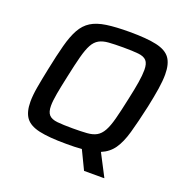

<svg xmlns="http://www.w3.org/2000/svg" viewBox="-142 -823 1021 1065"><g transform="rotate(20 368.5 -290.5)"><path d="M324 8Q222 8 164 -5Q106 -18 82 -51Q58 -84 58 -145Q58 -182 66.5 -231Q75 -280 89 -347Q107 -435 123.5 -496.5Q140 -558 162 -597.5Q184 -637 218.5 -658.5Q253 -680 307.5 -688Q362 -696 444 -696Q545 -696 603 -683Q661 -670 685 -636.5Q709 -603 709 -541Q709 -504 701.5 -455.5Q694 -407 680 -341Q658 -242 639.5 -177Q621 -112 594 -73.5Q567 -35 521 -16L588 113V115H469L416 5Q395 7 372.5 7.5Q350 8 324 8ZM329 -85Q379 -85 413 -87.5Q447 -90 469 -102.5Q491 -115 506.5 -142.5Q522 -170 535 -219Q548 -268 564 -344Q578 -407 585 -451Q592 -495 592 -525Q592 -563 577 -579.5Q562 -596 528.5 -599.5Q495 -603 439 -603Q388 -603 354 -600.5Q320 -598 297.5 -585.5Q275 -573 260 -545.5Q245 -518 232 -469Q219 -420 203 -344Q189 -280 181 -235.5Q173 -191 173 -162Q173 -125 188.5 -108.5Q204 -92 238 -88.5Q272 -85 329 -85Z"/></g></svg>

Font: Saira Medium
Style: Italic
Weight: 500
Italic angle: -12°
Designer: Hector Gatti with collaboration of the Omnibus-Type team
Foundry: Omnibus-Type
Version: Version 1.100; ttfautohint (v1.8.3)